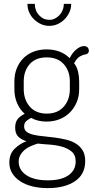

<svg xmlns="http://www.w3.org/2000/svg" viewBox="-20 -732 488 987"><path d="M219 -107Q174 -107 140 -126Q126 -119 115 -109.5Q104 -100 104 -82Q104 -64 117.5 -54Q131 -44 153 -39Q175 -34 203.5 -31.5Q232 -29 261 -25Q290 -21 318.5 -14.5Q347 -8 369 5.5Q391 19 404.5 40.5Q418 62 418 96Q418 164 365.5 199.5Q313 235 226 235Q182 235 146 226Q110 217 83.5 199.5Q57 182 42.5 158Q28 134 28 104Q28 59 55.5 32.5Q83 6 116 -6Q90 -14 74 -29.5Q58 -45 58 -76Q58 -104 71 -120Q84 -136 107 -147Q82 -169 68 -201.5Q54 -234 54 -273V-314Q54 -350 66 -380Q78 -410 99.5 -432Q121 -454 151.5 -466Q182 -478 220 -478Q293 -478 338 -433Q352 -461 372.5 -478Q393 -495 411 -495Q425 -495 431 -487.5Q437 -480 437 -472Q437 -463 431.5 -458Q426 -453 419 -452Q407 -451 391 -442Q375 -433 361 -407Q375 -389 381 -364.5Q387 -340 387 -314V-273Q387 -237 374.5 -207Q362 -177 340 -154.5Q318 -132 287 -119.5Q256 -107 219 -107ZM339 -314Q339 -367 308 -402Q277 -437 220 -437Q163 -437 132.5 -402Q102 -367 102 -314V-274Q102 -220 133 -184Q164 -148 221 -148Q276 -148 307.5 -183.5Q339 -219 339 -273ZM369 98Q369 64 347.5 46.5Q326 29 295 21Q264 13 231 11Q198 9 174 6Q155 12 137.5 19.5Q120 27 106.5 38.5Q93 50 84.5 65Q76 80 76 99Q76 142 115.5 168.5Q155 195 226 195Q295 195 332 169Q369 143 369 98ZM346 -712Q346 -689 336.5 -668.5Q327 -648 311.5 -632.5Q296 -617 276 -608Q256 -599 234 -599Q211 -599 191 -608Q171 -617 155 -632.5Q139 -648 130 -668.5Q121 -689 121 -712H159Q159 -677 181 -653.5Q203 -630 234 -630Q249 -630 262 -636.5Q275 -643 285.5 -654Q296 -665 302 -680Q308 -695 308 -712Z"/></svg>

Font: AkaAcidDosis
Style: Light
Weight: 300
Designer: Edgar Tolentino, Pablo Impallari, Igino Marini, Aka-Acid
Foundry: Edgar Tolentino, Pablo Impallari, Igino Marini, Aka-Acid
Version: Version 1.007